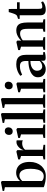

<svg xmlns="http://www.w3.org/2000/svg" viewBox="1320 -2183 870 3560"><g transform="rotate(-90 1755.0 -403.0)"><path d="M-5 -761.5V-789L146 -818.5H159L178.5 -804V-464Q189 -478.5 210.2 -496Q231.5 -513.5 262.2 -526Q293 -538.5 331 -538.5Q392 -538.5 437.2 -510.2Q482.5 -482 507.8 -425.8Q533 -369.5 533 -286.5Q533 -220 513.2 -165.5Q493.5 -111 458.2 -71.5Q423 -32 375.2 -10.5Q327.5 11 271.5 11Q212.5 11 168.5 3Q124.5 -5 97.8 -14.2Q71 -23.5 63.5 -27V-747.5ZM286 -478.5Q259 -478.5 238 -469.2Q217 -460 202 -447.5Q187 -435 178.5 -425.5V-63.5Q187 -49 211.5 -38Q236 -27 267.5 -27Q311.5 -27 342.2 -54.5Q373 -82 389 -136.2Q405 -190.5 405.5 -270.5Q406 -345.5 389.8 -391Q373.5 -436.5 346.2 -457.5Q319 -478.5 286 -478.5Z M579 0V-31.5L642 -44.5V-448L579 -467.5V-500.5L715.5 -532.5H732L751.5 -517.5V-489.5L749 -402L751.5 -405.5Q755 -419.5 767 -440.5Q779 -461.5 798.8 -482.8Q818.5 -504 844.8 -518.5Q871 -533 902.5 -533Q914 -533 921.5 -531.5Q929 -530 933.5 -528V-414Q927.5 -418.5 915 -422.8Q902.5 -427 884 -427Q855.5 -427 832 -420.5Q808.5 -414 790.2 -402Q772 -390 759 -372.5V-45L850 -31.5V0Z M978 0V-32L1043 -45V-448L978 -467.5V-500L1126.5 -532.5H1140L1160 -516V-45L1225.5 -32V0ZM1098.5 -602.5Q1068 -602.5 1050.5 -621.8Q1033 -641 1033 -670.5Q1033 -704 1053 -726.8Q1073 -749.5 1107.5 -749.5H1108.5Q1139 -749.5 1156.5 -730.8Q1174 -712 1174 -682Q1174 -649 1153.8 -625.8Q1133.5 -602.5 1099.5 -602.5Z M1324 -45.5V-747L1256 -761V-789L1407 -818.5H1420L1439 -804V-45L1506 -31.5V0H1258.5V-31.5Z M1601.5 -45.5V-747L1533.5 -761V-789L1684.5 -818.5H1697.5L1716.5 -804V-45L1783.5 -31.5V0H1536V-31.5Z M1824.5 0V-32L1889.5 -45V-448L1824.5 -467.5V-500L1973 -532.5H1986.5L2006.5 -516V-45L2072 -32V0ZM1945 -602.5Q1914.5 -602.5 1897 -621.8Q1879.5 -641 1879.5 -670.5Q1879.5 -704 1899.5 -726.8Q1919.5 -749.5 1954 -749.5H1955Q1985.5 -749.5 2003 -730.8Q2020.5 -712 2020.5 -682Q2020.5 -649 2000.2 -625.8Q1980 -602.5 1946 -602.5Z M2251.5 10Q2211.5 10 2177.5 -6.8Q2143.5 -23.5 2123 -55.8Q2102.5 -88 2102.5 -136Q2102.5 -183.5 2129.5 -217Q2156.5 -250.5 2200.8 -271.2Q2245 -292 2298.2 -301.8Q2351.5 -311.5 2404.5 -311.5V-358Q2404.5 -394 2396 -418.5Q2387.5 -443 2366.2 -455.8Q2345 -468.5 2307.5 -468.5Q2255.5 -468.5 2214.8 -454.5Q2174 -440.5 2148 -427.5L2129.5 -462.5Q2145 -475.5 2176 -493Q2207 -510.5 2250 -523.5Q2293 -536.5 2344 -536.5Q2406 -536.5 2444.5 -516.8Q2483 -497 2501 -456Q2519 -415 2519 -352V-39L2569 -36V-7Q2558.5 -4 2541.5 -0.5Q2524.5 3 2504.8 5.8Q2485 8.5 2465.5 8.5Q2437 8.5 2422.8 -0.2Q2408.5 -9 2408.5 -36V-76.5Q2399 -60 2377.2 -39.8Q2355.5 -19.5 2323.8 -4.8Q2292 10 2251.5 10ZM2303 -55Q2330.5 -55 2357.5 -68Q2384.5 -81 2404.5 -103V-274Q2347.5 -274 2307 -258.5Q2266.5 -243 2245 -215.5Q2223.5 -188 2223.5 -151Q2223.5 -120.5 2234.2 -99Q2245 -77.5 2263 -66.2Q2281 -55 2303 -55Z M2669.5 -45V-448L2606.5 -467.5V-500.5L2747 -532.5H2763L2782 -517.5V-478L2781 -445Q2800.5 -466 2829.2 -487Q2858 -508 2893.2 -522Q2928.5 -536 2967.5 -536Q3024.5 -536 3057.5 -513.2Q3090.5 -490.5 3104.2 -444.5Q3118 -398.5 3118 -329.5V-45L3177.5 -32V0H2946.5V-32L3000.5 -45V-327.5Q3000.5 -372.5 2993.8 -403.2Q2987 -434 2968.8 -449.8Q2950.5 -465.5 2915.5 -465.5Q2888.5 -465.5 2865.5 -458.8Q2842.5 -452 2823.2 -440.8Q2804 -429.5 2787 -416V-45L2846.5 -32V0H2610V-32Z M3355.5 10Q3305 10 3278.2 -13.8Q3251.5 -37.5 3251.5 -97.5V-473H3185V-503.5Q3193.5 -506.5 3205 -509.8Q3216.5 -513 3227 -516.5Q3237.5 -520 3243.5 -523.5Q3251 -528 3256.5 -534.8Q3262 -541.5 3266.8 -550.2Q3271.5 -559 3276 -569Q3281 -580 3287.2 -599Q3293.5 -618 3300 -638.8Q3306.5 -659.5 3311 -676H3368.5L3369.5 -522.5H3493.5V-473H3370V-138.5Q3370 -100.5 3374 -82.5Q3378 -64.5 3387.8 -59.2Q3397.5 -54 3414.5 -54Q3433.5 -54 3457.5 -60.5Q3481.5 -67 3495.5 -74.5L3509 -40.5Q3495 -28.5 3471.8 -16.8Q3448.5 -5 3418.8 2.5Q3389 10 3355.5 10Z"/></g></svg>

Font: Merriweather 96pt SemiBold
Style: Regular
Weight: 600
Version: Version 2.100